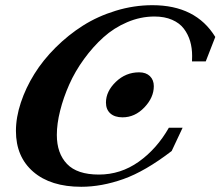

<svg xmlns="http://www.w3.org/2000/svg" viewBox="-20 -696 837 729"><path d="M288.6 13.2Q172.4 13.2 106.4 -43.7Q40.5 -100.6 40.5 -198.7Q40.5 -250.5 59.1 -306.4Q77.6 -362.3 110.4 -415Q143.1 -467.8 191.2 -515.6Q239.3 -563.5 295.2 -598.9Q351.1 -634.3 419.7 -655.3Q488.3 -676.3 558.6 -676.3Q723.6 -676.3 797.4 -555.7L761.2 -462.9H709Q709.5 -465.8 709.5 -483.4Q709.5 -513.7 701.9 -539.6Q694.3 -565.4 678.2 -586.9Q662.1 -608.4 633.5 -620.8Q605 -633.3 566.4 -633.3Q513.7 -633.3 463.1 -611.8Q412.6 -590.3 372.8 -554.4Q333 -518.6 299.1 -471.9Q265.1 -425.3 242.9 -375.2Q220.7 -325.2 208.3 -275.6Q195.8 -226.1 195.8 -183.6Q195.8 -113.8 234.4 -73.5Q272.9 -33.2 355.5 -33.2Q438 -33.2 506.6 -81.8Q575.2 -130.4 621.1 -210.9H673.3L631.8 -122.6Q531.2 -45.4 448.5 -16.1Q365.7 13.2 288.6 13.2ZM445.3 -250.5Q415.5 -250.5 398.9 -265.4Q382.3 -280.3 382.3 -306.6Q382.3 -349.1 419.9 -385.3Q457.5 -421.4 508.3 -421.4Q534.2 -421.4 549.1 -407Q564 -392.6 564 -368.7Q564 -325.7 528.1 -288.1Q492.2 -250.5 445.3 -250.5Z"/></svg>

Font: Elstob ExtraBold
Style: Italic
Weight: 800
Italic angle: -20°
Designer: Peter S. Baker
Version: Version 1.015